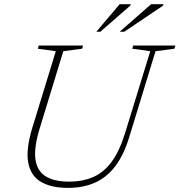

<svg xmlns="http://www.w3.org/2000/svg" viewBox="-20 -904 873 934"><path d="M173 -279Q145 -187.5 152.2 -130.5Q159.5 -73.5 201 -47Q242.5 -20.5 316 -20.5Q383.5 -20.5 435 -43.5Q486.5 -66.5 524.2 -118.5Q562 -170.5 588.5 -257L711 -655L623.5 -667L628 -682.5H833L828.5 -667L736.5 -655L609.5 -239.5Q582 -149 539.8 -94.2Q497.5 -39.5 440.5 -14.8Q383.5 10 311 10Q229 10 179 -19.5Q129 -49 117.2 -113.5Q105.5 -178 137.5 -283.5L251.5 -655L164 -667L168.5 -682.5H384L379.5 -667L288 -655ZM562 -749.5 715 -883.5H775L773 -876.5L584.5 -749.5ZM448.5 -749.5 562 -883.5H615.5L613.5 -876.5L468 -749.5Z"/></svg>

Font: Newsreader ExtraLight
Style: Italic
Weight: 250
Italic angle: -17°
Designer: Hugues Gentile
Foundry: Production Type
Version: Version 1.003